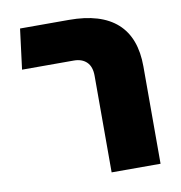

<svg xmlns="http://www.w3.org/2000/svg" viewBox="-72 -676 698 742"><g transform="rotate(-10 277.0 -304.5)"><path d="M307 0V-379Q307 -415 288.5 -433Q270 -451 238 -451H35L55 -609H247Q372 -609 435.5 -552Q499 -495 499 -382V0Z"/></g></svg>

Font: Noto Sans Hebrew Thin Black
Style: Regular
Weight: 900
Version: Version 3.001